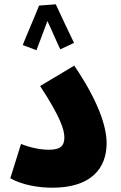

<svg xmlns="http://www.w3.org/2000/svg" viewBox="-20 -870 564 895"><path d="M162 -844C147 -804 98 -692 86 -660L150 -636C157 -655 182 -720 201 -772C222 -728 248 -666 261 -640L325 -670C303 -715 259 -809 240 -850ZM28 -39C86 -6 165 5 224 5C400 5 477 -81 477 -203C477 -285 433 -407 326 -564L167 -469C262 -324 280 -265 280 -229C280 -187 258 -172 207 -172C167 -172 117 -183 78 -199Z"/></svg>

Font: Noto Sans Arabic UI SmCn Bk
Style: Regular
Weight: 900
Width: 4
Designer: Monotype Design Team, Nadine Chahine and Nizar Qandah
Foundry: Monotype Imaging Inc.
Version: Version 2.010